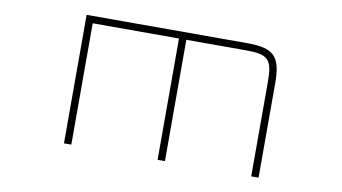

<svg xmlns="http://www.w3.org/2000/svg" viewBox="-71 -865 1837 1030"><g transform="rotate(10 847.5 -350.0)"><path d="M325 -700V0H365V-661H835V0H875V-661H1199.5C1321.5 -661 1345 -637.5 1345 -515.5V0H1385V-515.5C1385 -660 1345 -700 1200.5 -700Z"/></g></svg>

Font: Melete UltraLight
Style: Regular
Weight: 200
Width: 6
Designer: Sora Sagano
Foundry: DOT COLON
Version: Version 0.200;FEAKit 1.0